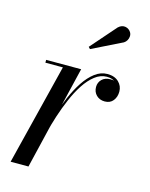

<svg xmlns="http://www.w3.org/2000/svg" viewBox="-106 -753 640 821"><g transform="rotate(15 214.0 -342.5)"><path d="M21.5 0 133 -447.5H55.5V-460H210.5L100.5 0ZM131 -161Q139.5 -199.5 152.8 -242Q166 -284.5 183.5 -325Q201 -365.5 222.5 -398Q244 -430.5 269.8 -450Q295.5 -469.5 325 -469.5Q357 -469.5 375 -452Q393 -434.5 393 -409.5Q393 -386 380 -369.5Q367 -353 343 -353Q320.5 -353 306 -367.2Q291.5 -381.5 291.5 -403.5Q291.5 -423.5 305.2 -437.2Q319 -451 343.5 -451Q364 -451 378 -439.8Q392 -428.5 392 -409.5H380.5Q380.5 -429 366.2 -443.2Q352 -457.5 325.5 -457.5Q297.5 -457.5 272.8 -438.2Q248 -419 227.2 -387.2Q206.5 -355.5 189.8 -316.2Q173 -277 160 -236.8Q147 -196.5 138.5 -161ZM224.5 -553 217 -561 315 -673Q323 -680.5 331.2 -683Q339.5 -685.5 347.2 -684Q355 -682.5 361.2 -678Q367.5 -673.5 371 -667.5Q376 -659.5 375.5 -649.8Q375 -640 370.2 -631.8Q365.5 -623.5 357.5 -618.5Z"/></g></svg>

Font: Bodoni Moda 18pt
Style: Italic
Weight: 400
Italic angle: -13°
Designer: Owen Earl
Foundry: indestructible type
Version: Version 2.005